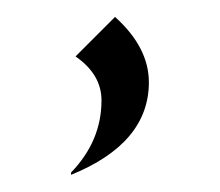

<svg xmlns="http://www.w3.org/2000/svg" viewBox="-20 -112 260 227"><path d="M116 -92Q156 -56 156 -14.7Q156 57.3 64 94.7V92Q100 54.7 100 6.7Q100 -24 69.3 -45.3Z"/></svg>

Font: Tenali Ramakrishna
Style: Regular
Weight: 400
Designer: Appaji Ambarisha Darbha
Foundry: Andhrapradesh Society for Knowledge Networks
Version: Version 1.0.5; ttfautohint (v1.2.25-373a) -l 7 -r 28 -G 50 -